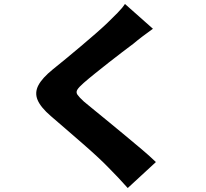

<svg xmlns="http://www.w3.org/2000/svg" viewBox="-20 -856 1040 968"><path d="M751 -711Q723 -691 698 -672Q673 -653 653 -636Q629 -618 596 -593Q563 -568 527.5 -540Q492 -512 459 -485.5Q426 -459 402 -438Q378 -417 370 -404Q362 -391 370.5 -378.5Q379 -366 403 -344Q423 -327 456.5 -300Q490 -273 530.5 -239.5Q571 -206 614 -170.5Q657 -135 696.5 -101.5Q736 -68 766 -39L624 92Q576 38 526 -12Q505 -34 470.5 -66Q436 -98 394.5 -134Q353 -170 311.5 -206Q270 -242 236 -271Q185 -315 169.5 -352Q154 -389 173.5 -426Q193 -463 246 -506Q276 -530 313 -560.5Q350 -591 388.5 -623.5Q427 -656 462 -686.5Q497 -717 522 -741Q548 -766 572.5 -791Q597 -816 610 -836Z"/></svg>

Font: Noto Sans JP Thin Black
Style: Regular
Weight: 900
Version: Version 2.004-H2;hotconv 1.0.118;makeotfexe 2.5.65603